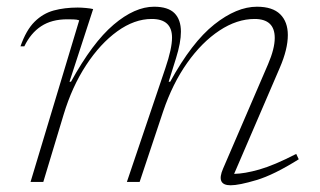

<svg xmlns="http://www.w3.org/2000/svg" viewBox="-20 -542 954 572"><path d="M870 -67.5Q796 -21 744 -5.5Q692 10 667 10Q623 10 644.5 -39.5L778.5 -350.5Q798.5 -397 798.5 -429Q798.5 -485.5 738.5 -485.5Q686 -485.5 633.8 -451Q581.5 -416.5 537.8 -354.8Q494 -293 466 -210L396 0H358L472.5 -338.5Q492.5 -397 492.5 -430Q492.5 -485.5 432 -485.5Q380.5 -485.5 329.5 -448.8Q278.5 -412 236.5 -347.8Q194.5 -283.5 169.5 -200.5L109 0H71L216 -481.5Q209 -484 199 -484.2Q189 -484.5 180.5 -484.5Q134 -484.5 102.8 -464Q71.5 -443.5 52.5 -404H41Q58 -452.5 83 -477.2Q108 -502 140.2 -510.8Q172.5 -519.5 211.5 -519.5Q222.5 -519.5 236 -518.2Q249.5 -517 257.5 -515L187 -298.5H191.5Q255.5 -415 318.5 -468.5Q381.5 -522 439 -522Q480.5 -522 499.8 -502.8Q519 -483.5 519 -447.5Q519 -415.5 504.5 -369L482.5 -298.5H487Q551.5 -416 618.2 -469Q685 -522 745.5 -522Q792 -522 814.8 -499.5Q837.5 -477 837.5 -437.5Q837.5 -395.5 813.5 -340L677.5 -24Q708.5 -24.5 752.5 -37Q796.5 -49.5 862.5 -83.5Z"/></svg>

Font: Newsreader Caption ExtraLight
Style: Italic
Weight: 275
Italic angle: -17°
Designer: Hugues Gentile
Foundry: Production Type
Version: Version 1.001